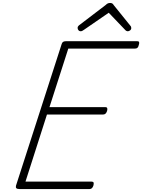

<svg xmlns="http://www.w3.org/2000/svg" viewBox="-20 -1276 960 1296"><path d="M111 0Q96 0 90.5 -5.5Q85 -11 88 -23L396 -978Q399 -989 406 -993.5Q413 -998 428 -998H906Q917 -998 919 -991.5Q921 -985 917 -973Q914 -959 908 -953.5Q902 -948 891 -948H441L314 -553H691Q701 -553 703.5 -546.5Q706 -540 703 -528Q699 -515 692.5 -509Q686 -503 676 -503H297L152 -50H599Q609 -50 611.5 -44Q614 -38 611 -25Q607 -12 600.5 -6Q594 0 585 0ZM524 -1065Q515 -1065 509.5 -1072Q504 -1079 504 -1087Q504 -1093 506 -1096.5Q508 -1100 512 -1104L693 -1242Q702 -1251 709 -1253.5Q716 -1256 724 -1256Q731 -1256 737 -1253Q743 -1250 748 -1241L861 -1101Q864 -1098 865 -1093.5Q866 -1089 866 -1086Q866 -1077 858 -1071Q850 -1065 843 -1065Q837 -1065 832 -1068Q827 -1071 823 -1076L714 -1190L547 -1075Q540 -1070 535 -1067.5Q530 -1065 524 -1065Z"/></svg>

Font: Playwrite US Trad ExtraLight
Style: Regular
Weight: 250
Designer: Veronika Burian, José Scaglione
Foundry: TypeTogether
Version: Version 1.003